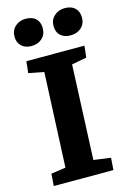

<svg xmlns="http://www.w3.org/2000/svg" viewBox="-137 -991 696 1054"><g transform="rotate(-15 210.5 -464.0)"><path d="M144 -618 57 -635 64 -701H394L387 -635L302 -619L279 -82L376 -69L371 0H32L37 -69L120 -81ZM36 -848Q36 -883 60 -905Q84 -927 119 -927Q157 -927 177.5 -907.5Q198 -888 198 -853Q198 -818 174.5 -796Q151 -774 114 -774Q78 -774 57 -794Q36 -814 36 -848ZM258 -849Q258 -884 282.5 -906Q307 -928 342 -928Q380 -928 400.5 -908Q421 -888 421 -854Q421 -818 397 -796.5Q373 -775 337 -775Q300 -775 279 -794.5Q258 -814 258 -849Z"/></g></svg>

Font: Literata
Style: Bold Italic
Weight: 700
Italic angle: -2°
Designer: Latin by Veronika Burian and Jose Scaglione. Greek by Irene Vlachou. Cyrillic by Vera Evstafieva
Foundry: TypeTogether
Version: Version 3.103;gftools[0.9.29]